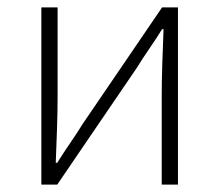

<svg xmlns="http://www.w3.org/2000/svg" viewBox="-20 -500 594 520"><path d="M92 0V-480H136V-240Q136 -201 134.5 -154Q133 -107 131 -59H135Q149 -82 169 -111Q189 -140 203 -163L419 -480H462V0H418V-240Q418 -280 419.5 -326.5Q421 -373 423 -421H419Q405 -398 385 -369Q365 -340 351 -317L135 0Z"/></svg>

Font: hySource Sans Pro Light
Style: Regular
Weight: 300
Designer: Paul D. Hunt
Foundry: Adobe Systems Incorporated
Version: Version 2.021;PS 2.000;hotconv 1.0.86;makeotf.lib2.5.63406